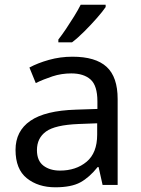

<svg xmlns="http://www.w3.org/2000/svg" viewBox="-20 -786 601 816"><path d="M288 -545Q386 -545 433 -502Q480 -459 480 -365V0H416L399 -76H395Q360 -32 321.5 -11Q283 10 215 10Q142 10 94 -28.5Q46 -67 46 -149Q46 -229 109 -272.5Q172 -316 303 -320L394 -323V-355Q394 -422 365 -448Q336 -474 283 -474Q241 -474 203 -461.5Q165 -449 132 -433L105 -499Q140 -518 188 -531.5Q236 -545 288 -545ZM314 -259Q214 -255 175.5 -227Q137 -199 137 -148Q137 -103 164.5 -82Q192 -61 235 -61Q303 -61 348 -98.5Q393 -136 393 -214V-262ZM429 -756Q417 -738 392 -709.5Q367 -681 338.5 -652.5Q310 -624 286 -606H228V-618Q243 -637 260.5 -663Q278 -689 295 -716.5Q312 -744 323 -766H429Z"/></svg>

Font: Noto Sans Imperial Aramaic
Style: Regular
Weight: 400
Designer: Monotype Design Team
Foundry: Monotype Imaging Inc.
Version: Version 2.001; ttfautohint (v1.8.4.7-5d5b)